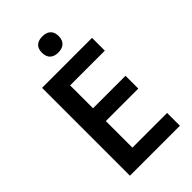

<svg xmlns="http://www.w3.org/2000/svg" viewBox="-273 -1013 1103 1103"><g transform="rotate(-45 279.0 -461.0)"><path d="M303 -922C265 -922 235 -905 235 -857C235 -809 265 -791 303 -791C340 -791 371 -809 371 -857C371 -905 340 -922 303 -922ZM499 0V-104H217V-320H481V-424H217V-610H499V-714H93V0Z"/></g></svg>

Font: Noto Sans Kayah Li SemiBold
Style: Regular
Weight: 600
Designer: Monotype Design Team, Sérgio Martins
Foundry: Monotype Imaging Inc.
Version: Version 2.002